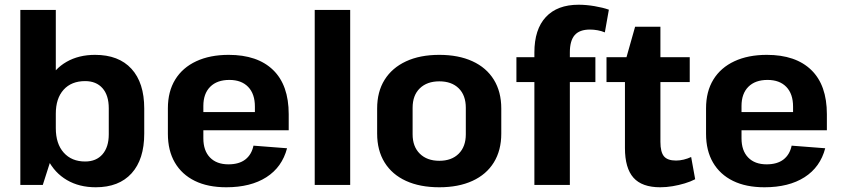

<svg xmlns="http://www.w3.org/2000/svg" viewBox="-20 -782 3565 812"><path d="M385 10Q315 10 263 -20.5Q211 -51 182.5 -107Q154 -163 154 -239V-303Q154 -380 182 -435.5Q210 -491 261.5 -520.5Q313 -550 382 -550Q482 -550 536 -491Q590 -432 590 -323V-217Q590 -108 536.5 -49Q483 10 385 10ZM66 -740H216V-172L161 0H66ZM340 -99Q387 -99 413.5 -129.5Q440 -160 440 -214V-324Q440 -379 413.5 -409Q387 -439 340 -439Q282 -439 249 -402.5Q216 -366 216 -301V-240Q216 -174 249.5 -136.5Q283 -99 340 -99Z M937 10Q859 10 804 -17Q749 -44 719.5 -94.5Q690 -145 690 -216V-324Q690 -395 721 -445.5Q752 -496 810 -523Q868 -550 947 -550Q1069 -550 1135 -486Q1201 -422 1201 -299V-231H813V-308H1082L1058 -276V-331Q1058 -385 1029.5 -414.5Q1001 -444 950 -444Q898 -444 869 -415Q840 -386 840 -334V-197Q840 -145 868 -116Q896 -87 946 -87Q991 -87 1017.5 -107.5Q1044 -128 1052 -166L1194 -155Q1173 -75 1106.5 -32.5Q1040 10 937 10Z M1461 -740V0H1311V-740Z M1838 10Q1756 10 1697 -17Q1638 -44 1606.5 -95Q1575 -146 1575 -217V-323Q1575 -394 1606.5 -444.5Q1638 -495 1697 -522.5Q1756 -550 1838 -550Q1919 -550 1978 -523Q2037 -496 2068.5 -445Q2100 -394 2100 -323V-217Q2100 -146 2068.5 -95Q2037 -44 1978 -17Q1919 10 1838 10ZM1838 -102Q1890 -102 1920 -132Q1950 -162 1950 -214V-326Q1950 -379 1920 -408.5Q1890 -438 1838 -438Q1786 -438 1755.5 -408.5Q1725 -379 1725 -326V-214Q1725 -162 1755.5 -132Q1786 -102 1838 -102Z M2240 -560Q2240 -658 2288.5 -710Q2337 -762 2427 -762Q2459 -762 2494.5 -756Q2530 -750 2555 -741L2538 -645Q2524 -651 2507.5 -654Q2491 -657 2475 -657Q2431 -657 2410.5 -633.5Q2390 -610 2390 -560V0H2240ZM2164 -540H2498V-435H2164Z M2772 10Q2695 10 2659 -30.5Q2623 -71 2623 -156V-517L2666 -669H2773V-182Q2773 -139 2788 -121Q2803 -103 2839 -103Q2855 -103 2871.5 -107Q2888 -111 2903 -118L2920 -24Q2901 -14 2876 -6.5Q2851 1 2824.5 5.5Q2798 10 2772 10ZM2545 -540H2897V-435H2545Z M3213 10Q3135 10 3080 -17Q3025 -44 2995.5 -94.5Q2966 -145 2966 -216V-324Q2966 -395 2997 -445.5Q3028 -496 3086 -523Q3144 -550 3223 -550Q3345 -550 3411 -486Q3477 -422 3477 -299V-231H3089V-308H3358L3334 -276V-331Q3334 -385 3305.5 -414.5Q3277 -444 3226 -444Q3174 -444 3145 -415Q3116 -386 3116 -334V-197Q3116 -145 3144 -116Q3172 -87 3222 -87Q3267 -87 3293.5 -107.5Q3320 -128 3328 -166L3470 -155Q3449 -75 3382.5 -32.5Q3316 10 3213 10Z"/></svg>

Font: Pathway Extreme SemiCondensed
Style: Bold
Weight: 700
Width: 4
Version: Version 1.001;gftools[0.9.26]